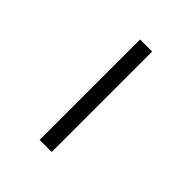

<svg xmlns="http://www.w3.org/2000/svg" viewBox="22 -456 382 382"><g transform="rotate(-45 213.0 -265.0)"><path d="M354.5 -248.5H72V-282.5H354.5Z"/></g></svg>

Font: Anek Devanagari ExtraLight
Style: Regular
Weight: 250
Designer: Kailash Malviya (Devanagari) & Yesha Goshar (Latin)
Foundry: Ek Type
Version: Version 1.003